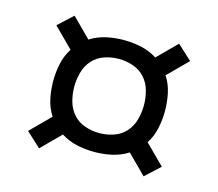

<svg xmlns="http://www.w3.org/2000/svg" viewBox="-75 -670 751 660"><g transform="rotate(15 300.0 -340.0)"><path d="M486 -104 419 -171Q392 -154 361.5 -147.5Q331 -141 300 -141Q269 -141 238.5 -147.5Q208 -154 181 -171L114 -104L62 -152L131 -221Q114 -247 107.5 -278Q101 -309 101 -340Q101 -371 107.5 -402Q114 -433 131 -459L62 -528L114 -576L181 -509Q208 -526 238.5 -532.5Q269 -539 300 -539Q331 -539 361.5 -532.5Q392 -526 419 -509L486 -576L538 -528L469 -459Q486 -433 492.5 -402Q499 -371 499 -340Q499 -309 492.5 -278Q486 -247 469 -221L538 -152ZM300 -208Q326 -208 351 -216.5Q376 -225 393 -244Q410 -263 417 -288.5Q424 -314 424 -340Q424 -366 417 -391.5Q410 -417 393 -436Q376 -455 351 -463.5Q326 -472 300 -472Q274 -472 249 -463.5Q224 -455 207 -436Q190 -417 183 -391.5Q176 -366 176 -340Q176 -314 183 -288.5Q190 -263 207 -244Q224 -225 249 -216.5Q274 -208 300 -208Z"/></g></svg>

Font: Iosevka Extended
Style: Regular
Weight: 400
Width: 7
Monospace: yes
Designer: Belleve Invis
Foundry: Belleve Invis
Version: Version 32.5.0; ttfautohint (v1.8.4)